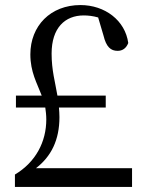

<svg xmlns="http://www.w3.org/2000/svg" viewBox="-20 -739 579 759"><path d="M122 -74C182 -120 215 -185 215 -276C215 -289 214 -302 213 -314H398V-361H207C198 -415 184 -461 184 -527C184 -629 237 -678 311 -678C328 -678 347 -676 368 -670L389 -599C400 -553 418 -538 445 -538C464 -538 479 -548 487 -569C475 -658 395 -719 298 -719C180 -719 100 -637 100 -524C100 -454 126 -411 145 -361H43V-314H159C161 -300 163 -284 163 -267C163 -178 121 -98 39 -49V0H502V-74Z"/></svg>

Font: Noto Serif CJK JP
Style: Regular
Weight: 400
Designer: Ryoko NISHIZUKA 西塚涼子 (kana & ideographs); Frank Grießhammer (Latin, Greek & Cyrillic); Wenlong ZHANG 张文龙 (bopomofo); San
Foundry: Adobe Systems Incorporated
Version: Version 1.000;PS 1;hotconv 16.6.53;makeotf.lib2.5.65590